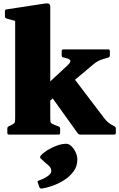

<svg xmlns="http://www.w3.org/2000/svg" viewBox="-20 -790 700 1127"><path d="M69 0V-564H275V0ZM33 0Q23 0 23 -10V-35Q23 -45 32 -49L41 -53Q61 -63 65 -68.5Q69 -74 69 -93V-180H275V-97Q275 -75 278.5 -69.5Q282 -64 300 -57L324 -48Q333 -44 333 -35V-10Q333 0 323 0ZM69 -563V-717L89 -662L19 -681Q9 -684 9 -694V-724Q9 -735 19 -735L242 -769Q260 -772 267.5 -767.5Q275 -763 275 -748V-563ZM452 0Q442 0 436 -8L281 -224L405 -342L592 -96Q605 -79 617.5 -69.5Q630 -60 644 -53L651 -49Q660 -45 660 -35V-10Q660 0 650 0ZM255 -183 225 -266 374 -404Q397 -425 392.5 -435Q388 -445 366 -449L352 -453Q342 -455 342 -465V-490Q342 -500 352 -500H615Q625 -500 625 -490V-465Q625 -455 615 -452L591 -445Q570 -439 556 -431.5Q542 -424 530 -414ZM225 317Q217 318 211 309L202 282Q197 274 207 270Q239 259 260 244Q281 229 281 214Q281 194 263.5 180Q246 166 219 140Q212 133 218 125Q231 109 256 93Q281 77 311.5 65.5Q342 54 369 54Q385 54 400 69Q415 84 424.5 105Q434 126 434 146Q434 186 411.5 216.5Q389 247 355.5 268Q322 289 286.5 301Q251 313 225 317Z"/></svg>

Font: Hahmlet Black
Style: Regular
Weight: 900
Version: Version 1.002